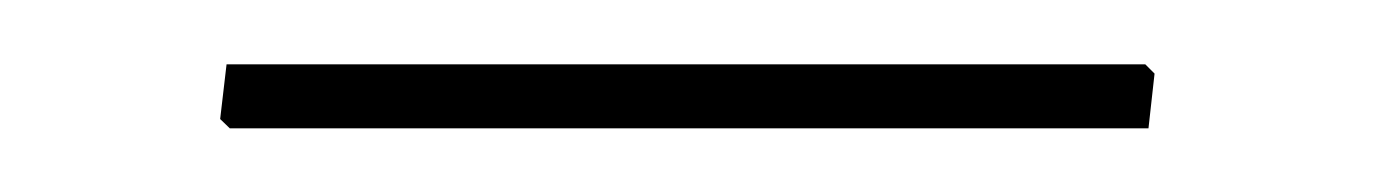

<svg xmlns="http://www.w3.org/2000/svg" viewBox="-20 -627 430 60"><path d="M338.9 -586.9H51.8L48.8 -589.8L50.8 -606.9H337.9L340.8 -604Z"/></svg>

Font: Datalegreya
Style: Gradient
Weight: 400
Designer: Figs Lab
Foundry: Figs Lab
Version: Version 1.002;PS 001.002;hotconv 1.0.70;makeotf.lib2.5.58329